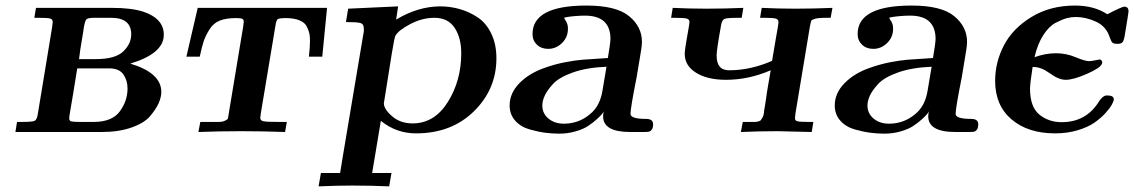

<svg xmlns="http://www.w3.org/2000/svg" viewBox="-20 -473 4064 688"><path d="M35.2 0 41 -36.1H57.1Q96.2 -36.1 104 -40Q111.8 -43.9 115.2 -62Q115.2 -65.9 116.2 -68.8L167 -377Q168.9 -391.1 168.9 -394Q168.9 -403.8 159.9 -406.5Q150.9 -409.2 121.1 -409.2H103L108.9 -444.8H381.8Q450.7 -444.8 493.2 -431.2Q567.4 -406.2 566.9 -348.1Q566.9 -281.2 446.8 -245.1Q557.6 -211.9 558.1 -144Q558.1 -125 548.6 -103.5Q539.1 -82 518.1 -57.1Q497.1 -32.2 451.4 -16.1Q405.8 0 344.2 0ZM228 -48.8Q228 -40 235.1 -38.1Q242.2 -36.1 267.1 -36.1H315.9Q381.8 -36.1 409.4 -74Q437 -111.8 437 -155.8Q437 -184.6 422.1 -206.3Q407.2 -228 371.1 -228H256.8Q249 -178.2 241.5 -133.5Q233.9 -88.9 231 -71.8Q228 -54.7 228 -48.8ZM263.2 -261.2H323.2Q393.1 -261.2 421.6 -288.6Q450.2 -315.9 450.2 -350.1Q450.2 -409.2 377.9 -409.2H317.9Q294.9 -409.2 289.6 -403.6Q284.2 -397.9 279.8 -371.1Q278.8 -366.2 278.8 -362.8Q265.1 -283.2 263.2 -261.2Z M647.9 -270 688.5 -444.8H1151.9L1134.8 -270H1086.9Q1090.8 -306.2 1090.8 -325.2Q1090.8 -341.3 1088.9 -351.6Q1086.9 -361.8 1079.8 -377Q1072.8 -392.1 1053.2 -400.1Q1033.7 -408.2 1003.9 -408.2Q980 -408.2 974.9 -404.1Q969.7 -399.9 966.8 -379.9L914.6 -66.9Q912.6 -52.7 912.6 -50.8Q912.6 -41 923.6 -38.6Q934.6 -36.1 975.6 -36.1H1007.8L1001.5 0Q922.4 -2.9 842.8 -2.9Q766.6 -2.9 690.9 0L697.8 -36.1H715.8Q751 -36.1 763.9 -36.1Q776.9 -36.1 786.4 -40.5Q795.9 -44.9 796.9 -49.1Q797.9 -53.2 799.8 -66.9L851.6 -378.9Q853.5 -393.1 853.5 -395Q853.5 -402.8 848.1 -405.5Q842.8 -408.2 825.7 -408.2Q790.5 -408.2 767.6 -399.2Q744.6 -390.1 730.7 -367.7Q716.8 -345.2 710.2 -326.2Q703.6 -307.1 695.8 -270Z M1121.6 194.8 1129.9 147H1198.7Q1200.7 137.2 1203.6 117.2Q1206.5 97.2 1208.5 86.9L1283.7 -360.8V-371.1Q1283.7 -387.2 1271.2 -390.6Q1258.8 -394 1219.7 -394L1227.5 -441.9L1406.7 -450.2L1399.4 -402.8Q1477.5 -449.7 1556.6 -450.2Q1592.8 -450.2 1626.7 -440.7Q1660.6 -431.2 1691.2 -411.1Q1721.7 -391.1 1740.2 -353Q1758.8 -314.9 1758.8 -264.2Q1758.8 -153.3 1678.2 -74.2Q1597.7 4.9 1470.7 4.9Q1399.9 4.9 1344.7 -40L1313.5 147H1382.8L1374.5 194.8Q1310.5 191.9 1244.6 191.9H1241.7Q1189.5 191.9 1121.6 194.8ZM1355.5 -103Q1355.5 -82 1385 -56.4Q1414.6 -30.8 1458.5 -30.8Q1536.6 -30.8 1584.7 -107.4Q1632.8 -184.1 1632.8 -282.2Q1632.8 -337.4 1609.1 -373.3Q1585.4 -409.2 1536.6 -409.2Q1492.7 -409.2 1449.7 -386.5Q1406.7 -363.8 1396.5 -344.2Q1393.6 -339.4 1383.5 -278.6Q1373.5 -217.8 1364.7 -160.2Z M1806.2 -95.2Q1806.2 -139.2 1841.3 -175Q1876.5 -210.9 1932.1 -230Q1969.2 -243.2 2004.9 -250Q2040.5 -256.8 2066.9 -259Q2093.3 -261.2 2158.2 -265.1Q2167 -316.9 2167.5 -333Q2167.5 -417 2076.2 -417Q2060.1 -417 2042.2 -415.5Q2024.4 -414.1 2012.9 -412.1Q2001.5 -410.2 2001.5 -409.2Q2001.5 -408.2 2002.9 -406Q2004.4 -403.8 2004.4 -402.8Q2015.6 -388.7 2015.1 -370.1Q2015.1 -339.4 1993.7 -318.6Q1972.2 -297.9 1944.3 -297.9Q1919.4 -297.9 1903.8 -313Q1888.2 -328.1 1888.2 -351.1Q1888.2 -453.1 2081.5 -453.1Q2188.5 -453.1 2234.4 -415Q2280.3 -377 2280.3 -323.2Q2280.3 -305.2 2271.5 -257.8Q2262.7 -203.6 2261.2 -195.8Q2239.3 -85.9 2239.3 -64.9Q2239.3 -46.9 2295.4 -46.9Q2320.3 -46.9 2320.3 -27.8Q2320.3 -14.6 2315.4 -8.3Q2310.5 -2 2304.4 -1Q2298.3 0 2286.1 0H2238.3Q2141.1 0 2141.1 -56.2Q2141.1 -64 2143.6 -74.2Q2142.6 -71.3 2137 -64.2Q2131.3 -57.1 2117.4 -44.7Q2103.5 -32.2 2086.4 -21Q2069.3 -9.8 2041.7 -2Q2014.2 5.9 1984.4 5.9Q1960.4 5.9 1935.8 2.9Q1911.1 0 1878.7 -9Q1846.2 -18.1 1826.2 -40.5Q1806.2 -63 1806.2 -95.2ZM1923.3 -95.2Q1923.3 -66.4 1945.3 -48.1Q1967.3 -29.8 2000.5 -29.8Q2053.7 -29.8 2094.2 -64Q2130.4 -92.8 2139.2 -149.9Q2141.1 -164.1 2146.2 -192.1Q2151.4 -220.2 2153.3 -233.9Q2082.5 -231 2033 -213.4Q1983.4 -195.8 1961.9 -172.4Q1940.4 -148.9 1931.9 -130.1Q1923.3 -111.3 1923.3 -95.2Z M2384.8 -409.2 2390.6 -444.8Q2450.7 -441.9 2511.7 -441.9Q2577.6 -441.9 2643.6 -444.8L2637.7 -409.2H2626.5Q2585.4 -409.2 2576.7 -405.5Q2567.9 -401.9 2564.5 -386.2Q2547.4 -292 2547.9 -273.9Q2547.9 -220.7 2592.8 -221.2H2593.8Q2668.9 -221.2 2746.6 -254.9Q2753.4 -296.9 2759.5 -331.5Q2765.6 -366.2 2767.6 -377.7Q2769.5 -389.2 2769.5 -394Q2769.5 -403.8 2759.5 -406.5Q2749.5 -409.2 2718.8 -409.2H2703.6L2709.5 -444.8Q2769.5 -441.9 2829.6 -441.9Q2896.5 -441.9 2962.9 -444.8L2956.5 -409.2H2940.9Q2911.1 -409.2 2899.9 -405.5Q2888.7 -401.9 2887.2 -398.9Q2885.7 -396 2881.8 -376L2830.6 -67.9Q2828.6 -53.7 2828.6 -49.8Q2828.6 -41 2837.2 -38.6Q2845.7 -36.1 2876.5 -36.1H2894.5L2888.7 0Q2780.8 -2.9 2766.6 -2.9Q2700.7 -2.9 2634.8 0L2641.6 -36.1H2667.5Q2680.7 -36.1 2685.8 -36.1Q2690.9 -36.1 2697.8 -38.1Q2704.6 -40 2706.5 -42.5Q2708.5 -44.9 2712.6 -52.5Q2716.8 -60.1 2717.3 -68.1Q2717.8 -76.2 2720.7 -91.6Q2723.6 -106.9 2725.6 -123Q2727.5 -139.2 2732.2 -166Q2736.8 -192.9 2741.7 -221.2Q2662.6 -187 2581.5 -187Q2514.6 -187 2474.1 -212.4Q2433.6 -237.8 2433.6 -279.8Q2433.6 -293.9 2442.1 -341.1Q2450.7 -388.2 2450.7 -394Q2450.7 -403.8 2440.7 -406.5Q2430.7 -409.2 2397.5 -409.2Z M2971.2 -95.2Q2971.2 -139.2 3006.3 -175Q3041.5 -210.9 3097.2 -230Q3134.3 -243.2 3169.9 -250Q3205.6 -256.8 3231.9 -259Q3258.3 -261.2 3323.2 -265.1Q3332 -316.9 3332.5 -333Q3332.5 -417 3241.2 -417Q3225.1 -417 3207.3 -415.5Q3189.5 -414.1 3178 -412.1Q3166.5 -410.2 3166.5 -409.2Q3166.5 -408.2 3168 -406Q3169.4 -403.8 3169.4 -402.8Q3180.7 -388.7 3180.2 -370.1Q3180.2 -339.4 3158.7 -318.6Q3137.2 -297.9 3109.4 -297.9Q3084.5 -297.9 3068.8 -313Q3053.2 -328.1 3053.2 -351.1Q3053.2 -453.1 3246.6 -453.1Q3353.5 -453.1 3399.4 -415Q3445.3 -377 3445.3 -323.2Q3445.3 -305.2 3436.5 -257.8Q3427.7 -203.6 3426.3 -195.8Q3404.3 -85.9 3404.3 -64.9Q3404.3 -46.9 3460.4 -46.9Q3485.4 -46.9 3485.4 -27.8Q3485.4 -14.6 3480.5 -8.3Q3475.6 -2 3469.5 -1Q3463.4 0 3451.2 0H3403.3Q3306.2 0 3306.2 -56.2Q3306.2 -64 3308.6 -74.2Q3307.6 -71.3 3302 -64.2Q3296.4 -57.1 3282.5 -44.7Q3268.6 -32.2 3251.5 -21Q3234.4 -9.8 3206.8 -2Q3179.2 5.9 3149.4 5.9Q3125.5 5.9 3100.8 2.9Q3076.2 0 3043.7 -9Q3011.2 -18.1 2991.2 -40.5Q2971.2 -63 2971.2 -95.2ZM3088.4 -95.2Q3088.4 -66.4 3110.4 -48.1Q3132.3 -29.8 3165.5 -29.8Q3218.8 -29.8 3259.3 -64Q3295.4 -92.8 3304.2 -149.9Q3306.2 -164.1 3311.3 -192.1Q3316.4 -220.2 3318.4 -233.9Q3247.6 -231 3198 -213.4Q3148.4 -195.8 3127 -172.4Q3105.5 -148.9 3096.9 -130.1Q3088.4 -111.3 3088.4 -95.2Z M3545.9 -183.1Q3545.9 -250 3577.4 -310.5Q3608.9 -371.1 3676 -412.1Q3743.2 -453.1 3832 -453.1Q3900.9 -453.1 3947.8 -421.9Q3999.5 -448.7 4008.8 -449.2Q4023.9 -449.2 4023.9 -432.1Q4023.9 -427.2 4009.8 -342.8Q4006.8 -326.7 4002 -321.3Q3997.1 -315.9 3984.9 -315.9Q3970.7 -315.9 3966.3 -320.1Q3961.9 -324.2 3957 -337.9Q3944.8 -377.9 3908 -395Q3871.1 -412.1 3835 -412.1Q3818.8 -412.1 3803 -408Q3787.1 -403.8 3762.9 -391.4Q3738.8 -378.9 3718.3 -346.9Q3697.8 -314.9 3687 -268.1Q3726.1 -282.2 3764.2 -282.2Q3800.3 -282.2 3834.2 -268.1Q3868.2 -253.9 3881.8 -253.9Q3890.6 -253.9 3903.8 -256.8Q3917 -259.8 3919.9 -259.8Q3925.8 -259.8 3928.5 -253.9Q3931.2 -248 3927.7 -243.2Q3921.9 -229 3874 -208Q3826.2 -187 3798.8 -187Q3773.9 -187 3742.4 -210Q3710.9 -232.9 3684.1 -232.9H3680.2Q3671.4 -176.8 3670.9 -155.8Q3670.9 -89.8 3704.3 -62.5Q3737.8 -35.2 3784.2 -35.2Q3873 -35.2 3918.9 -110.8Q3932.1 -129.9 3943.8 -130.9H3948.7Q3970.7 -130.9 3971.2 -117.2Q3971.2 -111.3 3964.1 -98.1Q3957 -85 3940.4 -66.9Q3923.8 -48.8 3900.9 -33Q3877.9 -17.1 3841.1 -6.1Q3804.2 4.9 3760.7 4.9Q3663.6 4.9 3604.7 -45.2Q3545.9 -95.2 3545.9 -183.1Z"/></svg>

Font: CMU Serif Extra
Style: BoldSlanted
Weight: 700
Italic angle: -9.46001°
Version: Version 0.7.0